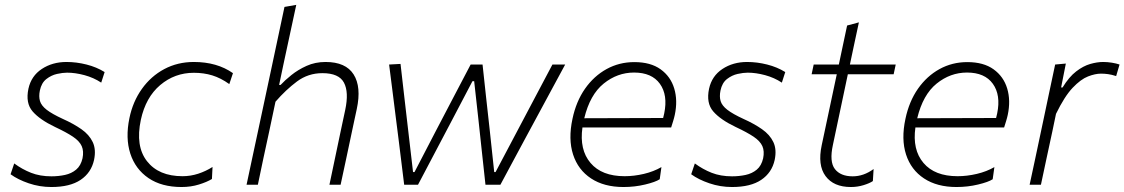

<svg xmlns="http://www.w3.org/2000/svg" viewBox="-20 -760 4626 790"><path d="M191.5 9.5Q143 9.5 98.2 -5.8Q53.5 -21 23.5 -43L38.5 -87.5Q71 -63.5 107.8 -49Q144.5 -34.5 191.5 -34.5Q220.5 -34.5 247.2 -40.2Q274 -46 293.2 -62Q312.5 -78 319.5 -108.5Q325.5 -138 316.2 -158.8Q307 -179.5 280.2 -197.5Q253.5 -215.5 206.5 -237.5Q143.5 -267.5 114 -301.8Q84.5 -336 97 -395Q108.5 -447.5 152 -476.2Q195.5 -505 253.5 -505Q294.5 -505 336 -494.5Q377.5 -484 410.5 -463.5L396.5 -420Q365.5 -440.5 327.5 -450.8Q289.5 -461 256 -461Q238 -461 214.5 -455.8Q191 -450.5 170.8 -434.8Q150.5 -419 144 -387.5Q139 -363 144.5 -344.2Q150 -325.5 172.2 -308.2Q194.5 -291 239 -270.5Q282.5 -251 314.8 -228.5Q347 -206 361.5 -175.5Q376 -145 367 -102Q355.5 -49.5 311.8 -20Q268 9.5 191.5 9.5Z M727 9.5Q645 9.5 591 -27.2Q537 -64 516.2 -128Q495.5 -192 512.5 -274Q526.5 -342 563.8 -394.2Q601 -446.5 656 -475.8Q711 -505 777.5 -505Q873 -505 938.5 -459L923.5 -414Q888.5 -439 853.5 -449.8Q818.5 -460.5 777.5 -460.5Q699 -460.5 639.2 -410Q579.5 -359.5 559.5 -267Q536.5 -158.5 584.8 -96.8Q633 -35 731 -35Q764 -35 795.5 -45.2Q827 -55.5 854.5 -73L852 -23.5Q831.5 -11 798.5 -0.8Q765.5 9.5 727 9.5Z M994.5 0Q1006.5 -56 1017.5 -108Q1028.5 -160 1041.5 -220L1100 -494Q1113.5 -557 1126 -616.2Q1138.5 -675.5 1150.5 -731.5L1199 -740Q1173.5 -620.5 1146 -494L1128.5 -410.5H1134.5Q1151.5 -429 1178.8 -451Q1206 -473 1241.5 -489Q1277 -505 1319.5 -505Q1402.5 -505 1435 -453.8Q1467.5 -402.5 1448 -311.5Q1443.5 -290.5 1439 -269.8Q1434.5 -249 1428.5 -220.5Q1415.5 -158.5 1404.5 -107.2Q1393.5 -56 1381.5 0H1335.5Q1347.5 -56.5 1358.2 -108Q1369 -159.5 1381.5 -219L1400.5 -308Q1416 -381 1395.2 -420Q1374.5 -459 1306.5 -459Q1248 -459 1202 -424.8Q1156 -390.5 1113.5 -341.5L1087.5 -218.5Q1074.5 -159 1063.5 -107.5Q1052.5 -56 1041 0Z M1643 0Q1637.5 -46.5 1631.5 -93.2Q1625.5 -140 1620 -186.5L1608.5 -277Q1601.5 -331 1595 -384.5Q1588.5 -438 1581 -494.5L1628 -497Q1636 -429 1644 -357.5Q1652 -286 1660 -219.5L1679.5 -52H1685.5L1774 -222.5Q1809 -289.5 1844.5 -357.2Q1880 -425 1916.5 -494.5H1965.5Q1972.5 -429.5 1980 -360.5Q1987.5 -291.5 1995 -225L2013.5 -52H2019L2111 -226Q2146 -292 2183.5 -363.2Q2221 -434.5 2253 -494.5H2305.5Q2275.5 -439 2246.2 -384.8Q2217 -330.5 2187.5 -276L2140.5 -189Q2114.5 -140.5 2089 -93.2Q2063.5 -46 2039 0H1977.5Q1971 -61.5 1963.2 -131.5Q1955.5 -201.5 1949 -263.5L1931 -426H1924L1838.5 -263Q1805 -199.5 1769.5 -132Q1734 -64.5 1700 0Z M2545.5 9.5Q2465.5 9.5 2412 -25.8Q2358.5 -61 2338 -124.2Q2317.5 -187.5 2335.5 -271Q2350.5 -342.5 2387 -394.8Q2423.5 -447 2475.8 -475.8Q2528 -504.5 2590 -504.5Q2657 -504.5 2698.2 -474.8Q2739.5 -445 2754.2 -395.8Q2769 -346.5 2756.5 -287.5Q2754 -275.5 2749.5 -261Q2745 -246.5 2741.5 -235.5H2376.5Q2363.5 -144 2409.8 -89.5Q2456 -35 2550 -35Q2589 -35 2629.2 -44.5Q2669.5 -54 2701.5 -72.5L2694.5 -22.5Q2677 -11 2634.5 -0.8Q2592 9.5 2545.5 9.5ZM2589 -461.5Q2520 -461.5 2463.8 -416Q2407.5 -370.5 2384 -273.5L2708.5 -274.5Q2711 -284.5 2713 -293.5Q2728.5 -369 2695.2 -415.2Q2662 -461.5 2589 -461.5Z M2992 9.5Q2943.5 9.5 2898.8 -5.8Q2854 -21 2824 -43L2839 -87.5Q2871.5 -63.5 2908.2 -49Q2945 -34.5 2992 -34.5Q3021 -34.5 3047.8 -40.2Q3074.5 -46 3093.8 -62Q3113 -78 3120 -108.5Q3126 -138 3116.8 -158.8Q3107.5 -179.5 3080.8 -197.5Q3054 -215.5 3007 -237.5Q2944 -267.5 2914.5 -301.8Q2885 -336 2897.5 -395Q2909 -447.5 2952.5 -476.2Q2996 -505 3054 -505Q3095 -505 3136.5 -494.5Q3178 -484 3211 -463.5L3197 -420Q3166 -440.5 3128 -450.8Q3090 -461 3056.5 -461Q3038.5 -461 3015 -455.8Q2991.5 -450.5 2971.2 -434.8Q2951 -419 2944.5 -387.5Q2939.5 -363 2945 -344.2Q2950.5 -325.5 2972.8 -308.2Q2995 -291 3039.5 -270.5Q3083 -251 3115.2 -228.5Q3147.5 -206 3162 -175.5Q3176.5 -145 3167.5 -102Q3156 -49.5 3112.2 -20Q3068.5 9.5 2992 9.5Z M3481 9.5Q3410 9.5 3376.8 -35.5Q3343.5 -80.5 3361 -162.5Q3379.5 -250.5 3395.5 -325Q3411.5 -399.5 3423 -454.5H3319.5L3328 -494.5H3431.5Q3440.5 -537 3448.5 -575Q3456.5 -613 3465.5 -655L3514 -668Q3503.5 -619 3495.2 -580.5Q3487 -542 3477 -494.5H3665.5L3657 -454.5H3468.5L3407 -163.5Q3392 -94.5 3415.2 -64.5Q3438.5 -34.5 3488.5 -34.5Q3533.5 -34.5 3574.5 -64.5L3571.5 -15Q3558.5 -6 3533.2 1.8Q3508 9.5 3481 9.5Z M3915.5 9.5Q3835.5 9.5 3782 -25.8Q3728.5 -61 3708 -124.2Q3687.5 -187.5 3705.5 -271Q3720.5 -342.5 3757 -394.8Q3793.5 -447 3845.8 -475.8Q3898 -504.5 3960 -504.5Q4027 -504.5 4068.2 -474.8Q4109.5 -445 4124.2 -395.8Q4139 -346.5 4126.5 -287.5Q4124 -275.5 4119.5 -261Q4115 -246.5 4111.5 -235.5H3746.5Q3733.5 -144 3779.8 -89.5Q3826 -35 3920 -35Q3959 -35 3999.2 -44.5Q4039.5 -54 4071.5 -72.5L4064.5 -22.5Q4047 -11 4004.5 -0.8Q3962 9.5 3915.5 9.5ZM3959 -461.5Q3890 -461.5 3833.8 -416Q3777.5 -370.5 3754 -273.5L4078.5 -274.5Q4081 -284.5 4083 -293.5Q4098.5 -369 4065.2 -415.2Q4032 -461.5 3959 -461.5Z M4216.5 0Q4228.5 -56 4239.5 -107.2Q4250.5 -158.5 4263.5 -220.5L4274 -270Q4283.5 -315.5 4295.8 -373.5Q4308 -431.5 4321.5 -494.5L4365.5 -498.5L4346 -400H4352Q4378.5 -443.5 4407.8 -466Q4437 -488.5 4465.8 -496.8Q4494.5 -505 4519 -505Q4537 -505 4555.2 -502Q4573.5 -499 4586.5 -494.5L4572.5 -447Q4554 -453 4539 -455Q4524 -457 4510 -457Q4486.5 -457 4456.8 -445.5Q4427 -434 4393.5 -398.8Q4360 -363.5 4325 -291.5L4310 -219.5Q4297 -159 4285.8 -107.2Q4274.5 -55.5 4263 0Z"/></svg>

Font: Commissioner ExtraLight
Style: Italic
Weight: 200
Italic angle: -12°
Designer: Kostas Bartsokas
Foundry: Kostas Bartsokas
Version: Version 1.000; ttfautohint (v1.8.3)